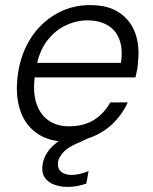

<svg xmlns="http://www.w3.org/2000/svg" viewBox="-20 -544 601 754"><path d="M240 12Q174 12 128 -18.5Q82 -49 61.5 -104.5Q41 -160 48 -233Q54 -298 78 -351.5Q102 -405 140.5 -443.5Q179 -482 228 -503Q277 -524 334 -524Q405 -524 449 -494Q493 -464 511 -414Q529 -364 522 -303Q522 -289 519 -272.5Q516 -256 512 -240H100L110 -297H455Q463 -353 448.5 -390Q434 -427 401.5 -445.5Q369 -464 323 -464Q279 -464 236.5 -443.5Q194 -423 163.5 -382Q133 -341 122 -278L118 -253Q108 -188 121.5 -142.5Q135 -97 168.5 -72.5Q202 -48 250 -48Q309 -48 349 -73Q389 -98 413 -142H482Q462 -98 427.5 -63Q393 -28 345.5 -8Q298 12 240 12ZM245 190Q217 190 192.5 181Q168 172 155 152Q142 132 148 98Q152 75 166.5 53.5Q181 32 208 12Q235 -8 278 -25L337 -49L349 -11L285 18Q247 34 229.5 53Q212 72 208 91Q204 116 219 129.5Q234 143 261 143Q275 143 293 139Q311 135 328 128L319 177Q302 183 283 186.5Q264 190 245 190Z"/></svg>

Font: DM Sans 12pt Light
Style: Italic
Weight: 300
Italic angle: -10°
Version: Version 4.004;gftools[0.9.30]